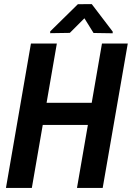

<svg xmlns="http://www.w3.org/2000/svg" viewBox="-20 -925 649 945"><path d="M463.4 -418.9 443.8 -310.1H156.2L175.3 -418.9ZM259.8 -710.9 136.7 0H9.3L132.3 -710.9ZM608.9 -710.9 485.4 0H358.9L481.9 -710.9ZM431.6 -904.8 534.7 -769.5V-761.2L440.4 -762.7L395.5 -835L323.7 -763.2L227.1 -761.7V-770.5L363.3 -904.3Z"/></svg>

Font: Roboto Condensed SemiBold
Style: Italic
Weight: 600
Italic angle: -12°
Designer: Christian Robertson
Foundry: Google
Version: Version 3.008; 2023